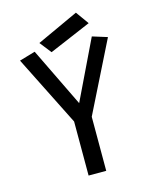

<svg xmlns="http://www.w3.org/2000/svg" viewBox="-117 -858 737 935"><g transform="rotate(-15 251.5 -391.0)"><path d="M300.8 -272.5V0H211.9V-272.5L34.2 -627L114.3 -650.4L258.8 -352.5L402.3 -650.4L477.5 -627ZM193.4 -627 147.5 -685.5 357.4 -782.2 404.3 -716.8Z"/></g></svg>

Font: Puritan
Style: Regular
Weight: 400
Version: 2.0a